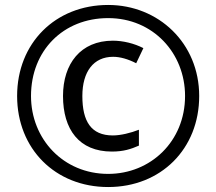

<svg xmlns="http://www.w3.org/2000/svg" viewBox="-20 -744 872 774"><path d="M416 10C629 10 783 -144 783 -357C783 -570 619 -724 416 -724C203 -724 49 -570 49 -357C49 -144 203 10 416 10ZM416 -43C235 -43 105 -184 105 -357C105 -540 235 -671 416 -671C597 -671 726 -530 726 -357C726 -174 587 -43 416 -43ZM431 -133C478 -133 508 -143 540 -157V-221C507 -208 466 -198 435 -198C347 -198 312 -255 312 -357C312 -455 357 -515 436 -515C464 -515 496 -506 529 -489L558 -550C521 -569 476 -580 435 -580C305 -580 234 -487 234 -357C234 -222 299 -133 431 -133Z"/></svg>

Font: Noto Sans Arabic UI
Style: Regular
Weight: 400
Designer: Monotype Design Team, Nadine Chahine and Nizar Qandah
Foundry: Monotype Imaging Inc.
Version: Version 2.010